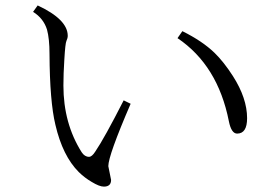

<svg xmlns="http://www.w3.org/2000/svg" viewBox="-20 -716 1040 714"><path d="M465.8 -330.1Q382.8 -137.7 382.8 -98.1L393.1 -46.9Q393.1 -22 366.2 -22Q349.6 -22 320.8 -39.6Q294.9 -54.7 272.9 -76.2Q212.9 -136.2 186 -252Q165 -338.9 164.1 -515.6Q164.1 -571.8 154.8 -606Q141.6 -647.9 103 -671.9L120.1 -695.8Q231.9 -643.6 231.9 -583Q231.9 -574.2 227.1 -564Q222.7 -555.2 219.2 -493.7Q215.8 -441.9 215.8 -397.9Q215.8 -257.3 283.7 -149.9Q294.9 -132.8 311 -132.8Q321.8 -132.8 334 -151.9Q368.2 -202.1 439.9 -342.8ZM658.2 -600.1Q732.9 -563 777.8 -519.5Q812 -486.3 846.2 -433.1Q898.9 -350.6 898.9 -276.4Q898.9 -219.2 861.8 -219.2Q840.3 -219.2 831.1 -265.1Q790 -473.1 640.1 -574.2Z"/></svg>

Font: I.Ming
Style: Regular
Weight: 400
Designer: Ichiten Fonts Project
Version: Version 5.10 Mar 24, 2018